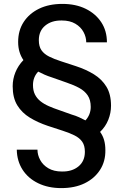

<svg xmlns="http://www.w3.org/2000/svg" viewBox="-20 -732 635 984"><path d="M294 232Q227 232 175.5 207Q124 182 95.5 137.5Q67 93 66 35H172Q172 62 186 88Q200 114 228 130.5Q256 147 297 147Q349 148 382 121Q415 94 415 46Q415 14 401.5 -5.5Q388 -25 362 -38Q336 -51 301.5 -62Q267 -73 225 -87Q174 -104 133 -129Q92 -154 68.5 -192.5Q45 -231 45 -290Q45 -327 59 -361.5Q73 -396 100 -424Q87 -443 80 -466Q73 -489 73 -517Q73 -576 101.5 -619.5Q130 -663 180.5 -687.5Q231 -712 300 -712Q368 -712 419 -687Q470 -662 499 -618Q528 -574 528 -515H422Q422 -542 408 -568Q394 -594 366 -610.5Q338 -627 297 -627Q245 -628 212 -601Q179 -574 179 -526Q179 -494 192.5 -474.5Q206 -455 232 -442Q258 -429 292.5 -418Q327 -407 369 -393Q421 -376 461.5 -351Q502 -326 525.5 -287.5Q549 -249 549 -190Q549 -153 535 -118Q521 -83 493 -56Q507 -37 513.5 -14Q520 9 520 37Q521 95 492.5 139Q464 183 413.5 207.5Q363 232 294 232ZM418 -115Q431 -129 438 -146.5Q445 -164 445 -184Q445 -220 429.5 -243Q414 -266 386.5 -281Q359 -296 323.5 -308Q288 -320 247 -335Q225 -342 208 -349.5Q191 -357 176 -365Q163 -352 156 -334.5Q149 -317 149 -296Q149 -268 159 -248Q169 -228 187 -213.5Q205 -199 230 -188Q255 -177 285 -167Q315 -157 347 -145Q368 -139 385.5 -131Q403 -123 418 -115Z"/></svg>

Font: DM Sans 16pt Medium
Style: Regular
Weight: 500
Version: Version 4.004;gftools[0.9.30]